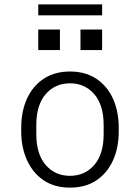

<svg xmlns="http://www.w3.org/2000/svg" viewBox="-20 -848 640 878"><path d="M300 10Q229 10 179.5 -23.5Q130 -57 103.5 -115.5Q77 -174 77 -248V-263Q77 -339 103.5 -397Q130 -455 180 -488Q230 -521 300 -521Q371 -521 421 -487.5Q471 -454 497 -396Q523 -338 523 -263V-248Q523 -172 496.5 -114Q470 -56 420.5 -23Q371 10 300 10ZM300 -44Q368 -44 411 -93.5Q454 -143 454 -235V-276Q454 -368 411 -417.5Q368 -467 300 -467Q232 -467 189 -417.5Q146 -368 146 -276V-235Q146 -143 189 -93.5Q232 -44 300 -44ZM155 -778V-828H447V-778ZM447 -619H348V-713H447ZM254 -619H155V-713H254Z"/></svg>

Font: Chivo Mono Medium ExtraLight
Style: Regular
Weight: 250
Monospace: yes
Version: Version 1.008